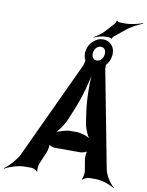

<svg xmlns="http://www.w3.org/2000/svg" viewBox="-151 -1071 906 1182"><g transform="rotate(10 301.5 -480.5)"><path d="M438 -112 451 -34C452 -21 447 7 441 16L444 18C450 10 474 0 486 0H526C565 0 618 19 641 35L644 32C621 15 591 -31 582 -68L465 -679C464 -691 465 -718 471 -726L470 -728C464 -720 440 -711 429 -711H373C362 -711 341 -720 337 -728L334 -726C338 -718 334 -691 329 -678L44 -67C25 -31 -17 15 -44 32L-42 35C-16 19 43 0 82 0H123C135 0 156 10 160 18L163 16C159 7 162 -21 167 -34L200 -112C205 -125 211 -156 207 -164L205 -162C209 -153 233 -146 245 -146H403C415 -146 441 -153 447 -162L445 -164C439 -156 437 -125 438 -112ZM293 -331 321 -398C357 -482 387 -597 396 -664H393C384 -597 384 -482 396 -398L406 -331C411 -295 432 -247 450 -230L451 -234C433 -250 388 -265 357 -265H323C292 -265 243 -250 221 -234L223 -231C244 -247 278 -295 293 -331ZM471 -958 424 -907C407 -887 378 -868 361 -859L362 -856C378 -864 410 -874 433 -874H456C459 -874 468 -871 469 -868L473 -869C472 -872 480 -882 482 -884L546 -936C576 -961 621 -983 647 -993L646 -996C620 -987 575 -975 541 -975H506C501 -975 487 -980 486 -984L483 -982C484 -978 475 -963 471 -958ZM326 -763C324 -750 326 -738 328 -727C337 -696 358 -674 397 -674C444 -674 485 -708 493 -763C495 -776 494 -789 492 -800C484 -830 459 -855 422 -855C410 -855 399 -853 388 -848C359 -834 332 -807 326 -763ZM416 -808C438 -808 450 -789 446 -763C443 -739 425 -720 404 -720C383 -720 370 -738 373 -763C377 -789 394 -808 416 -808Z"/></g></svg>

Font: Asimov
Style: EdgeNarIt
Weight: 500
Designer: Google
Version: Version 2.000980: 2014